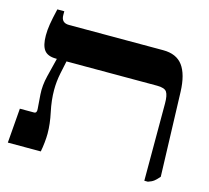

<svg xmlns="http://www.w3.org/2000/svg" viewBox="-96 -759 954 878"><g transform="rotate(15 381.0 -320.0)"><path d="M10 0 23 -164H90Q104 -164 102 -184L97 -251Q94 -293 105.5 -339.5Q117 -386 127 -426V-428H123Q84 -428 67.5 -449.5Q51 -471 51 -519Q51 -544 55.5 -572Q60 -600 71 -647H104V-629Q104 -592 141 -592H587Q650 -592 680 -551.5Q710 -511 713 -429L726 -30Q713 -15 703 -7Q693 1 675 7H658V-359Q658 -397 648 -412.5Q638 -428 602 -428H173Q168 -406 160 -366.5Q152 -327 152 -288Q152 -239 163.5 -185.5Q175 -132 175 -86Q175 -68 172.5 -44Q170 -20 166 0Z"/></g></svg>

Font: Noto Serif Hebrew Condensed ExtraBold
Style: Regular
Weight: 800
Width: 3
Designer: Monotype Design Team
Foundry: Monotype Imaging Inc.
Version: Version 2.004; ttfautohint (v1.8.4.7-5d5b)